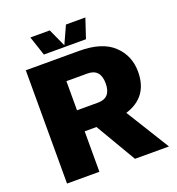

<svg xmlns="http://www.w3.org/2000/svg" viewBox="-153 -993 1025 1115"><g transform="rotate(-20 360.0 -435.0)"><path d="M343 -250H270V0H70V-700H400Q541 -700 610.5 -634.5Q680 -569 680 -470Q680 -313 534 -268L700 0H490ZM270 -380H400Q480 -380 480 -470Q480 -560 400 -560H270ZM500 -870 460 -750H200L160 -870H280L330 -760L380 -870Z"/></g></svg>

Font: Fivo Sans Modern Heavy
Style: Regular
Weight: 900
Designer: Alexander Slobzheninov
Foundry: Alexander Slobzheninov
Version: 1.0